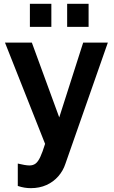

<svg xmlns="http://www.w3.org/2000/svg" viewBox="-20 -744 590 993"><path d="M72 101.9Q89.5 106 105.4 108.9Q121.4 111.7 132.4 111.7Q150.7 111.7 163.6 102.3Q176.5 92.9 188.1 68.4Q199.6 43.9 213.2 0L5.7 -523.8H144.7L286.4 -136.8L410.2 -523.8H537.8L318.1 103.6Q306.4 139.3 281.4 167.9Q256.5 196.5 220.5 212.8Q184.5 229.1 139.3 229.1Q123 229.1 106.8 226.5Q90.5 223.9 72 217.7ZM134.6 -605.2V-724.3H245.6V-605.2ZM327.3 -605.2V-724.3H438.2V-605.2Z"/></svg>

Font: Raleway Thin
Style: Regular
Weight: 100
Designer: Matt McInerney, Pablo Impallari, Rodrigo Fuenzalida
Foundry: Matt McInerney, Pablo Impallari, Rodrigo Fuenzalida
Version: Version 4.026